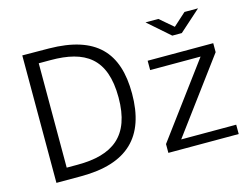

<svg xmlns="http://www.w3.org/2000/svg" viewBox="-98 -888 1374 1052"><g transform="rotate(-15 589.0 -361.5)"><path d="M101 -723V0H241C504 0 628 -121 628 -366C628 -599 518 -719 252 -722C191 -722 107 -723 101 -723ZM1021 -723 949 -658 873 -723H800L923 -615H977L1098 -723ZM177 -658H244C438 -658 551 -588 551 -364C551 -145 438 -66 239 -66H177ZM736 0H1135V-53H823L1129 -466V-517H757V-464H1043L736 -50Z"/></g></svg>

Font: United Sans Light
Style: Regular
Weight: 300
Designer: Pablo Impallari, Rodrigo Fuenzalida (Modified by Dan O. Williams)
Version: Version 1.000;PS 001.000;hotconv 1.0.88;makeotf.lib2.5.64775